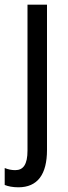

<svg xmlns="http://www.w3.org/2000/svg" viewBox="-46 -557 291 817"><path d="M32 240C114 240 154 185 154 81V-537H71V84C71 143 53 167 19 167C3 167 -11 164 -26 158V230C-12 236 9 240 32 240Z"/></svg>

Font: Noto Sans Telugu Condensed
Style: Regular
Weight: 400
Width: 3
Designer: Jelle Bosma - Monotype Design Team
Foundry: Monotype Imaging Inc.
Version: Version 2.005